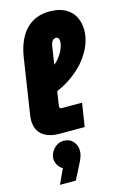

<svg xmlns="http://www.w3.org/2000/svg" viewBox="-152 -810 771 1181"><g transform="rotate(-15 233.5 -219.5)"><path d="M154 0Q86 0 46.5 -32Q7 -64 7 -126Q7 -134 8 -142Q9 -150 10 -159L64 -513Q73 -569 92 -612Q111 -655 139.5 -684Q168 -713 205.5 -728Q243 -743 289 -743Q349 -743 388.5 -721.5Q428 -700 447.5 -662.5Q467 -625 467 -577Q467 -535 450.5 -490Q434 -445 400.5 -401Q367 -357 316 -318.5Q265 -280 196 -251L211 -403Q241 -421 262.5 -447.5Q284 -474 295 -501Q306 -528 306 -548Q306 -561 301 -568.5Q296 -576 285 -576Q274 -576 264.5 -566.5Q255 -557 251 -534L198 -186Q197 -177 196 -171.5Q195 -166 195 -162Q195 -155 199 -152Q203 -149 210 -149H338L315 0ZM76 304 120 209Q101 200 89.5 179.5Q78 159 78 139Q78 116 90.5 95Q103 74 123 61Q143 48 167 48Q205 48 227 73Q249 98 249 131Q249 153 241 174.5Q233 196 219 222L177 304Z"/></g></svg>

Font: MuseoModerno Thin Black
Style: Italic
Weight: 900
Italic angle: -9°
Version: Version 1.003